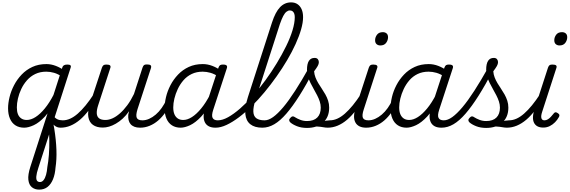

<svg xmlns="http://www.w3.org/2000/svg" viewBox="-20 -1059 4800 1618"><path d="M184 17Q141 17 110.5 -2.5Q80 -22 64 -59Q48 -96 48 -146Q48 -190 60.5 -241Q73 -292 98.5 -341Q124 -390 162.5 -430.5Q201 -471 253 -495Q305 -519 371 -519Q411 -519 451 -503.5Q491 -488 523 -464L510 -408Q469 -436 435.5 -445.5Q402 -455 370 -455Q318 -455 277.5 -435.5Q237 -416 207.5 -382.5Q178 -349 159 -308.5Q140 -268 131 -228Q122 -188 122 -154Q122 -120 131 -97Q140 -74 159 -61Q178 -48 205 -48Q241 -48 279.5 -72.5Q318 -97 357.5 -145Q397 -193 433 -263L452 -222Q407 -129 358.5 -77Q310 -25 264.5 -4Q219 17 184 17ZM310 539Q274 539 249 519Q224 499 219 456.5Q214 414 236 346L506 -493Q513 -515 548 -515Q567 -515 573.5 -508.5Q580 -502 576 -491L303 356Q288 401 286 427.5Q284 454 292.5 464.5Q301 475 317 475Q334 475 347 459Q360 443 368 414.5Q376 386 379 348Q383 326 386.5 300.5Q390 275 392 245.5Q394 216 395 185Q396 154 395.5 122Q395 90 393.5 57Q392 24 388 -7L419 -67Q430 -20 437.5 26.5Q445 73 449.5 117.5Q454 162 455.5 203.5Q457 245 455 282.5Q453 320 448 352Q444 409 427 451Q410 493 381 516Q352 539 310 539ZM490 17Q458 17 435.5 -4.5Q413 -26 393 -76L411 -124Q420 -99 432.5 -81Q445 -63 463.5 -54Q482 -45 509 -45Q521 -45 524.5 -35.5Q528 -26 524.5 -14Q521 -2 512 7.5Q503 17 490 17Z M490 17Q478 17 472 7.5Q466 -2 468.5 -14Q471 -26 481 -35.5Q491 -45 509 -45Q540 -45 571.5 -59Q603 -73 635.5 -101.5Q668 -130 702 -171.5Q736 -213 771 -267Q779 -279 789.5 -278Q800 -277 805.5 -268Q811 -259 805 -248Q768 -183 730.5 -133Q693 -83 654 -50Q615 -17 574 0Q533 17 490 17Z M846 16Q795 16 763.5 -6.5Q732 -29 724.5 -73Q717 -117 737 -179L839 -489Q845 -505 853 -510Q861 -515 877 -515Q900 -515 907.5 -507.5Q915 -500 909 -484L807 -171Q794 -131 795.5 -103.5Q797 -76 815 -62Q833 -48 868 -48Q897 -48 927.5 -61.5Q958 -75 990 -103Q1022 -131 1052.5 -172Q1083 -213 1109 -267L1181 -489Q1187 -506 1194.5 -511Q1202 -516 1218 -516Q1242 -516 1249.5 -508.5Q1257 -501 1252 -485L1139 -139Q1123 -88 1132.5 -66.5Q1142 -45 1180 -45Q1192 -45 1196.5 -35.5Q1201 -26 1199 -14Q1197 -2 1187 7.5Q1177 17 1160 17Q1132 17 1112 9Q1092 1 1080 -13.5Q1068 -28 1063.5 -48Q1059 -68 1061 -93L1068 -122Q1042 -85 1014 -59.5Q986 -34 956.5 -17Q927 0 899.5 8Q872 16 846 16Z M1161 17Q1149 17 1143 7.5Q1137 -2 1139.5 -14Q1142 -26 1152 -35.5Q1162 -45 1180 -45Q1208 -45 1236.5 -57.5Q1265 -70 1292.5 -93.5Q1320 -117 1342.5 -149Q1365 -181 1383 -219Q1387 -232 1398 -231.5Q1409 -231 1417 -222.5Q1425 -214 1421 -202Q1403 -154 1375 -113.5Q1347 -73 1313.5 -44Q1280 -15 1241 1Q1202 17 1161 17Z M1502 17Q1460 17 1429.5 -2.5Q1399 -22 1383 -59Q1367 -96 1367 -146Q1367 -190 1379 -241Q1391 -292 1416.5 -341Q1442 -390 1480.5 -430.5Q1519 -471 1571 -495Q1623 -519 1689 -519Q1730 -519 1770 -503.5Q1810 -488 1842 -464L1830 -408Q1787 -436 1753.5 -445.5Q1720 -455 1688 -455Q1636 -455 1595.5 -435.5Q1555 -416 1526 -382.5Q1497 -349 1478 -308.5Q1459 -268 1449.5 -228Q1440 -188 1440 -154Q1440 -120 1449.5 -97Q1459 -74 1477.5 -61Q1496 -48 1524 -48Q1559 -48 1597.5 -72.5Q1636 -97 1675.5 -145Q1715 -193 1751 -263L1769 -222Q1725 -129 1676 -77Q1627 -25 1582 -4Q1537 17 1502 17ZM1796 17Q1762 17 1740 5.5Q1718 -6 1707 -27.5Q1696 -49 1696 -78Q1696 -107 1707 -141L1821 -489Q1827 -505 1835 -510Q1843 -515 1859 -515Q1883 -515 1890 -506.5Q1897 -498 1891 -482L1777 -134Q1761 -85 1772 -65Q1783 -45 1815 -45Q1827 -45 1831.5 -35.5Q1836 -26 1834.5 -14Q1833 -2 1823.5 7.5Q1814 17 1796 17Z M1797 17Q1781 17 1776 7.5Q1771 -2 1775.5 -14Q1780 -26 1790 -35.5Q1800 -45 1816 -45Q1855 -45 1902.5 -71.5Q1950 -98 2003.5 -144.5Q2057 -191 2111.5 -252Q2166 -313 2217 -383Q2268 -453 2312.5 -526.5Q2357 -600 2391.5 -670.5Q2426 -741 2445 -803.5Q2464 -866 2464 -914Q2464 -930 2474.5 -938Q2485 -946 2499 -946Q2513 -946 2523.5 -938Q2534 -930 2534 -914Q2534 -869 2517.5 -811.5Q2501 -754 2471 -688Q2441 -622 2400 -552.5Q2359 -483 2310.5 -414.5Q2262 -346 2209 -282Q2156 -218 2101 -164Q2046 -110 1992 -69.5Q1938 -29 1888.5 -6Q1839 17 1797 17Z M2190 17Q2126 17 2089.5 -12Q2053 -41 2047.5 -98Q2042 -155 2069 -240L2272 -869Q2301 -958 2340 -998.5Q2379 -1039 2433 -1039Q2465 -1039 2487.5 -1023.5Q2510 -1008 2522 -980.5Q2534 -953 2534 -915Q2534 -899 2523.5 -891.5Q2513 -884 2499 -884Q2485 -884 2474.5 -891.5Q2464 -899 2464 -915Q2464 -933 2459 -945.5Q2454 -958 2445 -964.5Q2436 -971 2422 -971Q2408 -971 2394 -960Q2380 -949 2367 -924.5Q2354 -900 2339 -857L2133 -218Q2113 -155 2115 -117Q2117 -79 2141 -62Q2165 -45 2209 -45Q2221 -45 2226.5 -35.5Q2232 -26 2229.5 -14Q2227 -2 2217 7.5Q2207 17 2190 17Z M2191 17Q2176 17 2170.5 7.5Q2165 -2 2169 -14Q2173 -26 2183.5 -35.5Q2194 -45 2210 -45Q2243 -45 2281.5 -72.5Q2320 -100 2366.5 -155Q2413 -210 2467.5 -294.5Q2522 -379 2586 -493Q2593 -505 2605 -503.5Q2617 -502 2624.5 -492.5Q2632 -483 2626 -469Q2561 -344 2503 -252.5Q2445 -161 2393 -101Q2341 -41 2291.5 -12Q2242 17 2191 17Z M2742 17Q2724 17 2703 13Q2682 9 2656 7.5Q2630 6 2597 11L2627 -15Q2658 -25 2682.5 -32Q2707 -39 2727 -42Q2747 -45 2761 -45Q2770 -45 2773 -35.5Q2776 -26 2773.5 -14Q2771 -2 2762.5 7.5Q2754 17 2742 17ZM2567 19Q2519 19 2482.5 4.5Q2446 -10 2426 -28Q2417 -37 2417 -46.5Q2417 -56 2428 -67Q2438 -78 2447 -78.5Q2456 -79 2468 -70Q2485 -59 2511 -49Q2537 -39 2567 -39Q2624 -39 2653.5 -68.5Q2683 -98 2683 -152Q2683 -178 2674.5 -204Q2666 -230 2652.5 -256Q2639 -282 2624.5 -307.5Q2610 -333 2596.5 -360Q2583 -387 2575 -414.5Q2567 -442 2567 -471Q2567 -521 2583 -546Q2599 -571 2631 -571Q2650 -571 2658.5 -560Q2667 -549 2667 -535Q2667 -520 2657.5 -503Q2648 -486 2627 -458Q2629 -431 2638.5 -406.5Q2648 -382 2662 -358.5Q2676 -335 2692 -311.5Q2708 -288 2722 -263Q2736 -238 2745 -210.5Q2754 -183 2754 -152Q2754 -71 2702.5 -26Q2651 19 2567 19Z M2741 17Q2729 17 2723 7.5Q2717 -2 2719.5 -14Q2722 -26 2732 -35.5Q2742 -45 2760 -45Q2791 -45 2822.5 -59Q2854 -73 2886.5 -101.5Q2919 -130 2953 -171.5Q2987 -213 3022 -267Q3030 -279 3040.5 -278Q3051 -277 3056.5 -268Q3062 -259 3056 -248Q3019 -183 2981.5 -133Q2944 -83 2905 -50Q2866 -17 2825 0Q2784 17 2741 17Z M3066 17Q3032 17 3009 5.5Q2986 -6 2974.5 -28Q2963 -50 2963.5 -79.5Q2964 -109 2976 -146L3088 -489Q3094 -505 3102 -510Q3110 -515 3125 -515Q3149 -515 3156.5 -507Q3164 -499 3158 -484L3046 -139Q3029 -88 3038 -66.5Q3047 -45 3085 -45Q3097 -45 3102 -35.5Q3107 -26 3105 -14Q3103 -2 3093.5 7.5Q3084 17 3066 17ZM3185 -676Q3166 -676 3153.5 -687Q3141 -698 3141 -720Q3141 -745 3157 -766.5Q3173 -788 3206 -788Q3225 -788 3237.5 -777.5Q3250 -767 3250 -745Q3250 -720 3234 -698Q3218 -676 3185 -676Z M3066 17Q3054 17 3048 7.5Q3042 -2 3044.5 -14Q3047 -26 3057 -35.5Q3067 -45 3085 -45Q3113 -45 3141.5 -57.5Q3170 -70 3197.5 -93.5Q3225 -117 3247.5 -149Q3270 -181 3288 -219Q3292 -232 3303 -231.5Q3314 -231 3322 -222.5Q3330 -214 3326 -202Q3308 -154 3280 -113.5Q3252 -73 3218.5 -44Q3185 -15 3146 1Q3107 17 3066 17Z M3406 17Q3364 17 3333.5 -2.5Q3303 -22 3287 -59Q3271 -96 3271 -146Q3271 -190 3283 -241Q3295 -292 3320.5 -341Q3346 -390 3384.5 -430.5Q3423 -471 3475 -495Q3527 -519 3593 -519Q3634 -519 3674 -503.5Q3714 -488 3746 -464L3734 -408Q3691 -436 3657.5 -445.5Q3624 -455 3592 -455Q3540 -455 3499.5 -435.5Q3459 -416 3430 -382.5Q3401 -349 3382 -308.5Q3363 -268 3353.5 -228Q3344 -188 3344 -154Q3344 -120 3353.5 -97Q3363 -74 3381.5 -61Q3400 -48 3428 -48Q3463 -48 3501.5 -72.5Q3540 -97 3579.5 -145Q3619 -193 3655 -263L3673 -222Q3629 -129 3580 -77Q3531 -25 3486 -4Q3441 17 3406 17ZM3700 17Q3666 17 3644 5.5Q3622 -6 3611 -27.5Q3600 -49 3600 -78Q3600 -107 3611 -141L3725 -489Q3731 -505 3739 -510Q3747 -515 3763 -515Q3787 -515 3794 -506.5Q3801 -498 3795 -482L3681 -134Q3665 -85 3676 -65Q3687 -45 3719 -45Q3731 -45 3735.5 -35.5Q3740 -26 3738.5 -14Q3737 -2 3727.5 7.5Q3718 17 3700 17Z M3701 17Q3686 17 3680.5 7.5Q3675 -2 3679 -14Q3683 -26 3693.5 -35.5Q3704 -45 3720 -45Q3753 -45 3791.5 -72.5Q3830 -100 3876.5 -155Q3923 -210 3977.5 -294.5Q4032 -379 4096 -493Q4103 -505 4115 -503.5Q4127 -502 4134.5 -492.5Q4142 -483 4136 -469Q4071 -344 4013 -252.5Q3955 -161 3903 -101Q3851 -41 3801.5 -12Q3752 17 3701 17Z M4252 17Q4234 17 4213 13Q4192 9 4166 7.5Q4140 6 4107 11L4137 -15Q4168 -25 4192.5 -32Q4217 -39 4237 -42Q4257 -45 4271 -45Q4280 -45 4283 -35.5Q4286 -26 4283.5 -14Q4281 -2 4272.5 7.5Q4264 17 4252 17ZM4077 19Q4029 19 3992.5 4.5Q3956 -10 3936 -28Q3927 -37 3927 -46.5Q3927 -56 3938 -67Q3948 -78 3957 -78.5Q3966 -79 3978 -70Q3995 -59 4021 -49Q4047 -39 4077 -39Q4134 -39 4163.5 -68.5Q4193 -98 4193 -152Q4193 -178 4184.5 -204Q4176 -230 4162.5 -256Q4149 -282 4134.5 -307.5Q4120 -333 4106.5 -360Q4093 -387 4085 -414.5Q4077 -442 4077 -471Q4077 -521 4093 -546Q4109 -571 4141 -571Q4160 -571 4168.5 -560Q4177 -549 4177 -535Q4177 -520 4167.5 -503Q4158 -486 4137 -458Q4139 -431 4148.5 -406.5Q4158 -382 4172 -358.5Q4186 -335 4202 -311.5Q4218 -288 4232 -263Q4246 -238 4255 -210.5Q4264 -183 4264 -152Q4264 -71 4212.5 -26Q4161 19 4077 19Z M4251 17Q4239 17 4233 7.5Q4227 -2 4229.5 -14Q4232 -26 4242 -35.5Q4252 -45 4270 -45Q4301 -45 4332.5 -59Q4364 -73 4396.5 -101.5Q4429 -130 4463 -171.5Q4497 -213 4532 -267Q4540 -279 4550.5 -278Q4561 -277 4566.5 -268Q4572 -259 4566 -248Q4529 -183 4491.5 -133Q4454 -83 4415 -50Q4376 -17 4335 0Q4294 17 4251 17Z M4558 16Q4501 16 4480.5 -24Q4460 -64 4485 -141L4598 -489Q4604 -505 4611.5 -510Q4619 -515 4635 -515Q4659 -515 4666.5 -507.5Q4674 -500 4668 -484L4549 -117Q4537 -81 4542.5 -63Q4548 -45 4568 -45Q4583 -45 4597 -53.5Q4611 -62 4622.5 -75Q4634 -88 4644 -100Q4649 -109 4658 -112Q4667 -115 4680 -106Q4693 -98 4694 -89Q4695 -80 4689 -71Q4677 -49 4657.5 -29Q4638 -9 4613 3.5Q4588 16 4558 16ZM4695 -676Q4676 -676 4663.5 -687Q4651 -698 4651 -720Q4651 -745 4667 -766.5Q4683 -788 4716 -788Q4735 -788 4747.5 -777.5Q4760 -767 4760 -745Q4760 -720 4744 -698Q4728 -676 4695 -676Z"/></svg>

Font: Playwrite CO Light
Style: Regular
Weight: 300
Version: Version 1.002